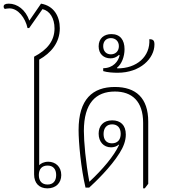

<svg xmlns="http://www.w3.org/2000/svg" viewBox="-43 -1029 930 1053"><path d="M217 4C263 4 293 -25 293 -69C293 -116 260 -142 222 -142C197 -142 180 -132 172 -123V-702C236 -738 285 -794 285 -874C285 -939 253 -997 182 -1009L118 -916C97 -976 52 -1009 5 -1009C-15 -1009 -23 -1003 -23 -993C-23 -986 -20 -982 -16 -980C-12 -981 -1 -983 9 -983C56 -983 96 -931 108 -875H117L190 -979C230 -970 256 -929 256 -873C256 -806 217 -756 144 -718V-73C144 -24 172 4 217 4ZM218 -17C187 -17 170 -36 170 -69C170 -102 187 -121 218 -121C248 -121 265 -102 265 -69C265 -36 248 -17 218 -17Z M742 4H751L770 -21V-362C770 -492 702 -552 587 -552C465 -552 388 -485 388 -316C388 -247 401 -106 426 0H446C477 -28 565 -112 613 -190C634 -223 647 -257 647 -291C647 -343 618 -369 572 -369C524 -369 498 -339 498 -296C498 -252 525 -221 566 -221C582 -221 598 -226 608 -236L610 -234C582 -173 519 -99 447 -32C427 -139 417 -253 417 -311C417 -463 482 -527 587 -527C680 -527 742 -475 742 -355ZM571 -243C541 -243 525 -262 525 -294C525 -327 542 -347 572 -347C601 -347 619 -328 619 -295C619 -262 601 -243 571 -243Z M602 -630C727 -630 804 -709 804 -785C804 -807 797 -814 776 -814C782 -719 707 -653 600 -654L599 -658C624 -677 640 -718 640 -759C640 -810 616 -842 568 -842C528 -842 498 -819 498 -775C498 -733 526 -709 563 -709C580 -709 594 -714 610 -728L613 -726C607 -693 577 -655 523 -655V-639C545 -632 577 -630 602 -630ZM565 -731C540 -731 523 -748 523 -776C523 -803 540 -820 565 -820C590 -820 609 -803 609 -776C609 -748 590 -731 565 -731Z"/></svg>

Font: Noto Serif Thai SemiCondensed Thin
Style: Regular
Weight: 100
Width: 4
Designer: Monotype Design Team
Foundry: Monotype Imaging Inc.
Version: Version 2.002